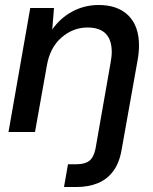

<svg xmlns="http://www.w3.org/2000/svg" viewBox="-20 -528 611 768"><path d="M14 0 101 -496H196L189 -410Q221 -456 269.5 -482Q318 -508 375 -508Q451 -508 493.5 -466Q536 -424 536 -346Q536 -332 534.5 -316.5Q533 -301 530 -285L467 68Q458 123 433 156.5Q408 190 370.5 205Q333 220 286 220H236L252 129H286Q320 129 337.5 115Q355 101 362 67L422 -275Q424 -285 425.5 -298Q427 -311 427 -320Q427 -418 330 -418Q272 -418 225.5 -377.5Q179 -337 167 -263L120 0Z"/></svg>

Font: Rethink Sans Medium
Style: Italic
Weight: 500
Italic angle: -10°
Designer: The Rethink Sans project authors (Hans Thiessen). DM Sans designed by Colophon Foundry.
Foundry: Rethink Communications LLC
Version: Version 1.001